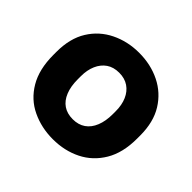

<svg xmlns="http://www.w3.org/2000/svg" viewBox="-137 -702 874 874"><g transform="rotate(45 300.0 -265.0)"><path d="M300 13.2Q226.3 13.2 164.6 -16.2Q102.8 -45.5 66.7 -106.6Q30.5 -167.7 30.5 -260V-280Q30.5 -366.3 66.7 -424.6Q102.8 -482.8 164.6 -513Q226.3 -543.2 300 -543.2Q375 -543.2 436.1 -513Q497.2 -482.8 533.3 -424.6Q569.5 -366.3 569.5 -280V-260Q569.5 -169 533.3 -108.4Q497.2 -47.8 436.1 -17.3Q375 13.2 300 13.2ZM300 -115.2Q335.8 -115.2 360.9 -132.6Q386 -150 399.2 -182.9Q412.5 -215.8 412.5 -260V-280Q412.5 -319.8 399.2 -350.2Q386 -380.5 360.9 -397.7Q335.8 -414.8 300 -414.8Q263.7 -414.8 238.8 -397.7Q214 -380.5 200.8 -350.2Q187.5 -319.8 187.5 -280V-260Q187.5 -214.2 200.8 -181.6Q214 -149 238.8 -132.1Q263.7 -115.2 300 -115.2Z"/></g></svg>

Font: Golos Text
Style: Regular
Weight: 400
Designer: A.Korolkova, Vitaly Kuzmin
Foundry: ParaType Ltd
Version: Version 2.004